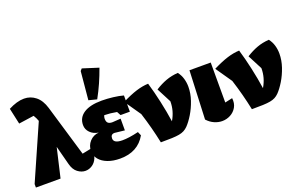

<svg xmlns="http://www.w3.org/2000/svg" viewBox="-133 -1230 2555 1647"><g transform="rotate(-20 1144.5 -406.0)"><path d="M441 -136 525 -153Q537 -102 522.5 -65.5Q508 -29 478.5 -9Q449 11 415 11Q379 11 345 -14.5Q311 -40 297 -95L252 -267L190 0H-35V-32L184 -529Q175 -556 157 -585L18 -565L-14 -711Q24 -731 60 -741.5Q96 -752 129 -752Q188 -752 234 -715Q280 -678 302 -604Z M731 14Q667 14 618.5 -4.5Q570 -23 543 -56Q516 -89 516 -132Q516 -182 549 -218.5Q582 -255 633 -259Q586 -266 557 -295.5Q528 -325 528 -365Q528 -433 585.5 -470.5Q643 -508 749 -508Q799 -508 853 -501.5Q907 -495 945 -484V-336H860L841 -371Q783 -382 728 -383Q721 -368 721 -353Q721 -326 733.5 -314Q746 -302 774 -302L850 -307V-200L759 -210Q723 -210 723 -172Q723 -127 803 -127Q831 -127 867.5 -132Q904 -137 950 -148L965 -113Q893 14 731 14ZM718 -531 644 -550 668 -808 684 -826 829 -780Q806 -715 778.5 -653Q751 -591 718 -531Z M1105 2Q1090 -70 1071.5 -140.5Q1053 -211 1030 -283L928 -431Q1006 -470 1064 -488Q1122 -506 1174 -508Q1199 -425 1221 -325Q1243 -225 1256 -135Q1280 -176 1291 -216.5Q1302 -257 1302 -299V-301L1233 -434Q1285 -467 1335.5 -485.5Q1386 -504 1445 -508Q1469 -477 1479.5 -440.5Q1490 -404 1490 -366Q1490 -305 1469 -243.5Q1448 -182 1417 -131Q1386 -80 1355 -48Q1338 -31 1319 -21Q1300 -11 1273.5 -6Q1247 -1 1206.5 0.5Q1166 2 1105 2Z M1528 -52 1547 -495H1741V-130L1809 -145Q1815 -97 1795 -62Q1775 -27 1739.5 -8Q1704 11 1663 11Q1628 11 1592.5 -4.5Q1557 -20 1528 -52Z M1936 2Q1921 -70 1902.5 -140.5Q1884 -211 1861 -283L1759 -431Q1837 -470 1895 -488Q1953 -506 2005 -508Q2030 -425 2052 -325Q2074 -225 2087 -135Q2111 -176 2122 -216.5Q2133 -257 2133 -299V-301L2064 -434Q2116 -467 2166.5 -485.5Q2217 -504 2276 -508Q2300 -477 2310.5 -440.5Q2321 -404 2321 -366Q2321 -305 2300 -243.5Q2279 -182 2248 -131Q2217 -80 2186 -48Q2169 -31 2150 -21Q2131 -11 2104.5 -6Q2078 -1 2037.5 0.5Q1997 2 1936 2Z"/></g></svg>

Font: Piazzolla Black
Style: Regular
Weight: 900
Designer: Juan Pablo del Peral
Foundry: Huerta Tipografica
Version: Version 1.330